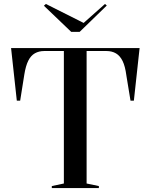

<svg xmlns="http://www.w3.org/2000/svg" viewBox="-20 -951 762 971"><path d="M242 0V-10L303 -23V-693H204Q177 -693 156.5 -681.5Q136 -670 123 -644Q110 -618 103 -574L82 -442H65L36 -708H686L657 -442H640L619 -570Q613 -616 600 -642.5Q587 -669 566.5 -681Q546 -693 518 -693H418V-23L480 -10V0ZM511 -931 520 -923 383 -790H340L202 -922L212 -931L403 -835Z"/></svg>

Font: Kalnia
Style: Regular
Weight: 400
Designer: Frida Medrano
Foundry: Frida Medrano
Version: Version 1.105